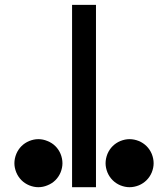

<svg xmlns="http://www.w3.org/2000/svg" viewBox="-20 -780 700 800"><path d="M379.9 0Q379.9 -155.3 379.9 -422.9Q379.9 -690.4 379.9 -759.8Q346.7 -759.8 280.3 -759.8Q280.3 -570.3 280.3 0Q304.7 0 379.9 0ZM210.9 -29.3Q197.3 -15.6 177.7 -7.8Q159.2 0 139.6 0Q121.1 0 101.6 -7.8Q83 -15.6 69.3 -29.3Q55.7 -43 47.9 -61.5Q40 -81.1 40 -99.6Q40 -119.1 47.9 -138.7Q55.7 -157.2 69.3 -170.9Q83 -184.6 101.6 -192.4Q121.1 -200.2 139.6 -200.2Q159.2 -200.2 177.7 -192.4Q197.3 -184.6 210.9 -170.9Q224.6 -157.2 232.4 -138.7Q240.2 -119.1 240.2 -99.6Q240.2 -81.1 232.4 -61.5Q224.6 -43 210.9 -29.3ZM590.8 -29.3Q577.1 -15.6 558.6 -7.8Q539.1 0 519.5 0Q501 0 481.4 -7.8Q462.9 -15.6 449.2 -29.3Q435.5 -43 427.7 -61.5Q419.9 -81.1 419.9 -99.6Q419.9 -119.1 427.7 -138.7Q435.5 -157.2 449.2 -170.9Q462.9 -184.6 481.4 -192.4Q501 -200.2 519.5 -200.2Q539.1 -200.2 558.6 -192.4Q577.1 -184.6 590.8 -170.9Q604.5 -157.2 612.3 -138.7Q620.1 -119.1 620.1 -99.6Q620.1 -81.1 612.3 -61.5Q604.5 -43 590.8 -29.3Z"/></svg>

Font: Alibu-Mazigh Belkasim 1
Style: Bold
Weight: 400
Designer: Mazigh Moubarik Belkasim
Version: Version 1.0